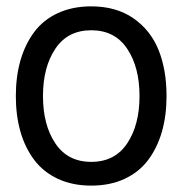

<svg xmlns="http://www.w3.org/2000/svg" viewBox="-20 -560 574 604"><path d="M267.1 -540Q345.2 -540 399.4 -502.7Q453.6 -465.3 478.8 -402.8Q503.9 -340.3 503.9 -257.8Q503.9 -196.3 489.3 -145.5Q474.6 -94.7 446 -56.6Q417.5 -18.6 371.8 2.7Q326.2 23.9 267.1 23.9Q208 23.9 162.4 2.7Q116.7 -18.6 87.9 -56.6Q59.1 -94.7 44.4 -145.5Q29.8 -196.3 29.8 -257.8Q29.8 -319.3 44.4 -370.1Q59.1 -420.9 87.6 -459.2Q116.2 -497.6 162.1 -518.8Q208 -540 267.1 -540ZM154.1 -406.7Q115.2 -348.6 115.2 -257.8Q115.2 -167 154.1 -108.9Q192.9 -50.8 267.1 -50.8Q341.3 -50.8 380.1 -108.9Q418.9 -167 418.9 -257.8Q418.9 -348.6 380.1 -406.7Q341.3 -464.8 267.1 -464.8Q192.9 -464.8 154.1 -406.7Z"/></svg>

Font: Miedinger*
Style: Book
Weight: 400
Version: Version 001.000